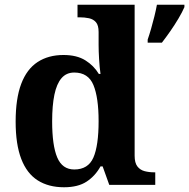

<svg xmlns="http://www.w3.org/2000/svg" viewBox="-20 -780 798 810"><path d="M250 10Q185 10 139.2 -19Q93.3 -48 69.7 -109.5Q46 -171 46 -267Q46 -364 69.5 -426.2Q93 -488.4 138.5 -518.2Q184 -548 247.9 -548Q304 -548 340 -525.5Q376 -503 397 -468H404Q400 -496.5 398 -531.2Q396 -566 396 -590V-645Q396 -673 385 -686Q374 -699 355.5 -703Q337 -707 315 -707H307V-760H548V-123Q548 -93 559.5 -78Q571 -63 589.8 -58Q608.6 -53 631 -53H635V0H441L413 -78H404Q382 -38 345.7 -14Q309.4 10 250 10ZM293.3 -65Q352 -65 374 -115.3Q396 -165.6 396 -269Q396 -368.2 374.2 -421.1Q352.4 -474 293.1 -474Q260 -474 239.5 -450.2Q219 -426.3 209.5 -380.5Q200 -334.8 200 -268Q200 -166.5 221.4 -115.8Q242.9 -65 293.3 -65ZM603 -613Q610 -633 617.5 -659Q625 -685 631.5 -711.5Q638 -738 642 -760H758V-750Q749 -729 733 -702Q717 -675 698.5 -648.5Q680 -622 663 -600H603Z"/></svg>

Font: Noto Serif Tamil
Style: Italic
Weight: 400
Italic angle: -12°
Designer: Indian Type Foundry, Tom Grace, and the Monotype Design Team
Foundry: Monotype Imaging Inc.
Version: Version 2.003